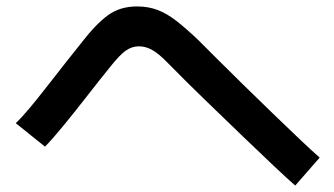

<svg xmlns="http://www.w3.org/2000/svg" viewBox="-20 -637 1040 597"><path d="M974 -147 898 -60Q875 -80 832.5 -120Q790 -160 735 -213Q680 -266 619.5 -324.5Q559 -383 501 -442Q474 -470 453.5 -481.5Q433 -493 412 -493Q390 -493 371 -479.5Q352 -466 325 -432Q291 -390 254 -342.5Q217 -295 182 -252Q147 -209 120 -181L29 -254Q48 -272 73 -302Q98 -332 126 -368Q154 -404 182 -439.5Q210 -475 234 -505Q278 -562 315.5 -589.5Q353 -617 406 -617Q441 -617 470 -606Q499 -595 528.5 -572Q558 -549 596 -513Q617 -492 654.5 -454.5Q692 -417 737 -373Q782 -329 828 -284.5Q874 -240 912.5 -203.5Q951 -167 974 -147Z"/></svg>

Font: Murecho Medium
Style: Regular
Weight: 500
Designer: Neil Summerour
Foundry: Positype
Version: Version 1.010; ttfautohint (v1.8.3)